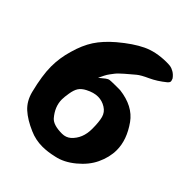

<svg xmlns="http://www.w3.org/2000/svg" viewBox="-218 -864 1001 1001"><g transform="rotate(45 283.0 -363.0)"><path d="M222.7 -437.5Q230.5 -443.4 240.2 -451.7Q250 -460 253.4 -462.4Q256.8 -464.8 262.7 -468.3Q268.6 -471.7 274.4 -472.2Q280.3 -472.7 287.1 -473.1Q293.9 -473.6 307.6 -473.6H349.6Q455.1 -460.9 503.9 -392.6Q558.6 -315.4 558.6 -240.2Q558.6 -187.5 533.2 -133.8Q509.8 -84 459 -42Q408.2 0 355.5 10.7Q309.6 21.5 271.5 21.5Q221.7 21.5 177.7 2Q118.2 -23.4 82 -56.2Q45.9 -88.9 32.2 -142.6Q7.8 -240.2 7.8 -305.7Q7.8 -369.1 26.4 -431.6Q44.9 -498 75.2 -544.4Q105.5 -590.8 159.2 -636.7Q226.6 -693.4 282.7 -720.2Q338.9 -747.1 415 -748Q433.6 -748 444.8 -746.6Q456.1 -745.1 471.7 -736.3Q487.3 -727.5 500 -710Q504.9 -698.2 504.9 -693.4Q504.9 -685.5 495.1 -676.8Q453.1 -642.6 412.1 -624Q371.1 -605.5 353.5 -590.8Q345.7 -584 328.1 -569.3Q310.5 -554.7 304.7 -549.3Q298.8 -543.9 286.6 -532.7Q274.4 -521.5 268.6 -513.7Q262.7 -505.9 253.4 -493.7Q244.1 -481.4 237.3 -467.8Q230.5 -454.1 222.7 -437.5ZM389.6 -227.5Q389.6 -279.3 381.8 -307.6Q374 -335.9 348.6 -351.6Q322.3 -368.2 292 -368.2Q261.7 -368.2 225.6 -349.6Q201.2 -336.9 189.9 -319.8Q178.7 -302.7 173.8 -271.5Q168.9 -242.2 168.9 -224.6Q168.9 -171.9 209 -125Q232.4 -98.6 295.9 -98.6Q324.2 -98.6 344.7 -116.2Q389.6 -157.2 389.6 -227.5Z"/></g></svg>

Font: Essays1743
Style: Bold
Weight: 700
Designer: Based on the typeface in a 1743 English translation of the essays of Montaigne.  PostScript/TrueType font designed by Jo
Version: Version 002.100